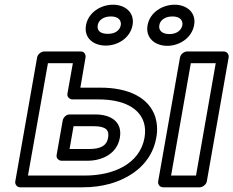

<svg xmlns="http://www.w3.org/2000/svg" viewBox="-20 -772 993 817"><path d="M341 -25H99L184 -503H290L267 -374C264 -359 277 -349 288 -349H398C508 -349 573 -311 592 -251C598 -232 599 -211 595 -186C575 -75 464 -25 341 -25ZM322 -399 344 -528C346 -539 339 -553 324 -553H168C157 -553 141 -543 138 -528L45 0C43 11 51 25 66 25H332C374 25 412 20 448 10C539 -16 626 -77 645 -186C651 -217 649 -247 641 -274C614 -357 527 -399 407 -399ZM490 -186C502 -255 450 -285 386 -285H276C261 -285 249 -271 247 -260L221 -113C218 -98 231 -88 242 -88H352C414 -88 478 -117 490 -186ZM440 -186C435 -155 412 -138 361 -138H276L293 -235H378C430 -235 446 -219 440 -186ZM814 -25H708L792 -503H898ZM830 25C841 25 857 15 860 0L953 -528C955 -539 947 -553 932 -553H776C765 -553 749 -543 746 -528L653 0C651 11 659 25 674 25ZM439 -628C404 -628 392 -644 396 -665C399 -685 419 -702 452 -702C484 -702 497 -685 494 -665C490 -644 472 -628 439 -628ZM430 -578C481 -578 534 -610 544 -665C554 -719 512 -752 461 -752C410 -752 356 -720 346 -665C336 -609 379 -578 430 -578ZM701 -627C668 -627 654 -644 658 -665C661 -685 681 -702 714 -702C746 -702 759 -685 756 -665C752 -644 733 -627 701 -627ZM692 -577C743 -577 796 -610 806 -665C816 -719 774 -752 723 -752C672 -752 618 -720 608 -665C598 -610 640 -577 692 -577Z"/></svg>

Font: Asimov
Style: WidOuIt
Weight: 500
Designer: Google
Version: Version 2.000980; 2014